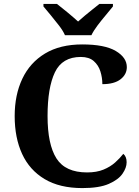

<svg xmlns="http://www.w3.org/2000/svg" viewBox="-20 -951 708 981"><path d="M401 10Q285 10 208 -36Q131 -82 93 -164.5Q55 -247 55 -358Q55 -466 94 -548.5Q133 -631 210 -677.5Q287 -724 400 -724Q515 -724 571.5 -690.5Q628 -657 628 -608Q628 -571 596 -546Q564 -521 503 -521Q503 -554 493 -586Q483 -618 459 -639Q435 -660 393 -660Q298 -660 260.5 -581.5Q223 -503 223 -358Q223 -213 268.5 -141.5Q314 -70 425 -70Q474 -70 509 -84.5Q544 -99 568.5 -121Q593 -143 610 -165Q627 -151 627 -122Q627 -94 606 -63.5Q585 -33 536 -11.5Q487 10 401 10ZM312 -771Q302 -794 281.5 -820.5Q261 -847 239.5 -873Q218 -899 202 -918V-931H271Q292 -915 324.5 -888Q357 -861 379 -841Q394 -855 414 -871.5Q434 -888 454 -904Q474 -920 488 -931H557V-918Q542 -899 520 -873Q498 -847 478 -820.5Q458 -794 447 -771Z"/></svg>

Font: Noto Serif Bengali
Style: Bold
Weight: 700
Designer: Juan Bruce, Universal Thirst, Indian Type Foundry and the Monotype Design Team.
Foundry: Monotype Imaging Inc.
Version: Version 2.003; ttfautohint (v1.8.4.7-5d5b)